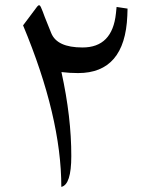

<svg xmlns="http://www.w3.org/2000/svg" viewBox="-20 -732 571 743"><path d="M217.8 -453.1Q256.3 -277.8 255.9 -127.9Q255.9 -17.1 217.3 -8.8Q217.3 -279.3 69.3 -633.8L123.5 -706.1Q132.3 -717.8 138.2 -704.6Q144 -691.9 145.5 -687Q147.5 -682.1 153.3 -666Q171.9 -618.7 178.2 -604Q200.7 -548.3 298.8 -548.3Q415 -547.9 428.7 -680.7L431.2 -705.1L473.6 -698.7L472.7 -670.9Q463.4 -449.2 282.2 -449.2Q250 -449.2 217.8 -453.1Z"/></svg>

Font: Parastoo WOL
Style: WOL
Weight: 400
Foundry: Saber Rastikerdar (saber.rastikerdar@gmail.com)
Version: Version 1.0.0-alpha5